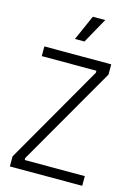

<svg xmlns="http://www.w3.org/2000/svg" viewBox="-130 -946 715 1015"><g transform="rotate(15 227.0 -439.0)"><path d="M29 0V-55L340 -596V-607H41V-660H407V-604L96 -64V-53H425V0ZM239 -740H187L248 -878H316Z"/></g></svg>

Font: Bricolage Grotesque SemiCondensed ExtraLight
Style: Regular
Weight: 250
Width: 4
Designer: Mathieu Triay
Foundry: Atelier Triay
Version: Version 1.000;gftools[0.9.30]